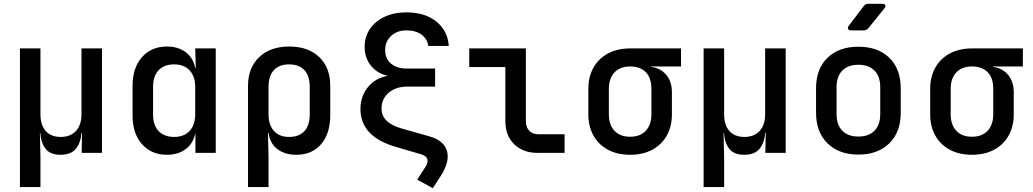

<svg xmlns="http://www.w3.org/2000/svg" viewBox="-20 -805 5440 1011"><path d="M85 180V-550H193V-203Q193 -147 220.5 -115.5Q248 -84 300 -84Q351 -84 380 -115.5Q409 -147 409 -203V-550H517V0H410L412 -105H409Q405 -52 379 -21Q353 10 299 10Q245 10 220.5 -21Q196 -52 192 -105H190L193 23V180Z M859 10Q777 10 727.5 -46Q678 -102 678 -197V-352Q678 -448 727.5 -504Q777 -560 859 -560Q918 -560 957.5 -530.5Q997 -501 1008 -448H1011L1008 -550H1116V0H1009V-102H1008Q997 -49 957.5 -19.5Q918 10 859 10ZM897 -84Q949 -84 978.5 -115.5Q1008 -147 1008 -205V-346Q1008 -403 978.5 -434.5Q949 -466 897 -466Q845 -466 815.5 -435.5Q786 -405 786 -347V-203Q786 -145 815.5 -114.5Q845 -84 897 -84Z M1286 180V-353Q1286 -448 1344.5 -504Q1403 -560 1503 -560Q1603 -560 1661 -504.5Q1719 -449 1719 -353V-198Q1719 -102 1671 -46Q1623 10 1540 10Q1479 10 1440 -20.5Q1401 -51 1394 -105H1391L1394 23V180ZM1502 -84Q1555 -84 1583 -114.5Q1611 -145 1611 -203V-347Q1611 -405 1583 -435.5Q1555 -466 1502 -466Q1450 -466 1422 -435.5Q1394 -405 1394 -347V-203Q1394 -147 1422.5 -115.5Q1451 -84 1502 -84Z M2120 -645Q2070 -645 2039 -615.5Q2008 -586 2008 -541Q2008 -496 2039 -470Q2070 -444 2120 -444H2271V-349H2126Q2065 -349 2027 -317Q1989 -285 1989 -233Q1989 -159 2093 -129L2241 -87Q2318 -65 2333.5 -10Q2349 45 2303 118L2259 186L2177 141L2222 71Q2235 49 2230 32.5Q2225 16 2199 8L2063 -32Q1878 -86 1878 -231Q1878 -297 1916.5 -345Q1955 -393 2018 -405V-407Q1965 -419 1932.5 -460Q1900 -501 1900 -558Q1900 -611 1927.5 -652Q1955 -693 2005 -716.5Q2055 -740 2120 -740Q2186 -740 2235 -717.5Q2284 -695 2312 -655Q2340 -615 2343 -563H2235Q2231 -599 2200.5 -622Q2170 -645 2120 -645Z M2811 0Q2734 0 2687.5 -45.5Q2641 -91 2641 -167V-452H2451V-550H2749V-167Q2749 -135 2767 -116.5Q2785 -98 2816 -98H2953V0Z M3298 10Q3231 10 3181.5 -16.5Q3132 -43 3105 -91Q3078 -139 3078 -203V-337Q3078 -401 3105 -449Q3132 -497 3181.5 -523.5Q3231 -550 3298 -550H3566V-455H3408V-453Q3459 -446 3488.5 -410.5Q3518 -375 3518 -319V-203Q3518 -139 3491 -91Q3464 -43 3414.5 -16.5Q3365 10 3298 10ZM3298 -85Q3351 -85 3380.5 -116.5Q3410 -148 3410 -203V-337Q3410 -395 3380.5 -425Q3351 -455 3298 -455Q3245 -455 3215.5 -423.5Q3186 -392 3186 -337V-203Q3186 -148 3215.5 -116.5Q3245 -85 3298 -85Z M3685 180V-550H3793V-203Q3793 -147 3820.5 -115.5Q3848 -84 3900 -84Q3951 -84 3980 -115.5Q4009 -147 4009 -203V-550H4117V0H4010L4012 -105H4009Q4005 -52 3979 -21Q3953 10 3899 10Q3845 10 3820.5 -21Q3796 -52 3792 -105H3790L3793 23V180Z M4500 9Q4398 9 4337.5 -50Q4277 -109 4277 -211V-339Q4277 -442 4337 -500.5Q4397 -559 4500 -559Q4603 -559 4663 -500.5Q4723 -442 4723 -339V-211Q4723 -109 4662.5 -50Q4602 9 4500 9ZM4500 -86Q4554 -86 4584.5 -116.5Q4615 -147 4615 -204V-346Q4615 -403 4584.5 -433.5Q4554 -464 4500 -464Q4446 -464 4415.5 -433.5Q4385 -403 4385 -346V-204Q4385 -147 4415.5 -116.5Q4446 -86 4500 -86ZM4462 -645Q4450 -645 4446 -652Q4442 -659 4449 -669L4528 -773Q4536 -785 4552 -785H4625Q4638 -785 4641.5 -778Q4645 -771 4637 -761L4553 -657Q4543 -645 4528 -645Z M5098 10Q5031 10 4981.5 -16.5Q4932 -43 4905 -91Q4878 -139 4878 -203V-337Q4878 -401 4905 -449Q4932 -497 4981.5 -523.5Q5031 -550 5098 -550H5366V-455H5208V-453Q5259 -446 5288.5 -410.5Q5318 -375 5318 -319V-203Q5318 -139 5291 -91Q5264 -43 5214.5 -16.5Q5165 10 5098 10ZM5098 -85Q5151 -85 5180.5 -116.5Q5210 -148 5210 -203V-337Q5210 -395 5180.5 -425Q5151 -455 5098 -455Q5045 -455 5015.5 -423.5Q4986 -392 4986 -337V-203Q4986 -148 5015.5 -116.5Q5045 -85 5098 -85Z"/></svg>

Font: Pitagon Sans Mono SemiBold
Style: Regular
Weight: 600
Monospace: yes
Designer: Travis Tran
Foundry: Pitagon
Version: Version 1.001; ttfautohint (v1.8.4.7-5d5b);gftools[0.9.26]